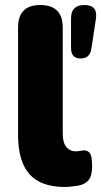

<svg xmlns="http://www.w3.org/2000/svg" viewBox="-20 -734 403 765"><path d="M239 11Q142 11 97 -40.5Q52 -92 52 -196V-624Q52 -714 140 -714Q230 -714 230 -624V-202Q230 -165 244.5 -148Q259 -131 282 -131Q289 -131 297 -132.5Q305 -134 313 -135Q331 -135 339 -122.5Q347 -110 347 -69Q347 -34 333 -16.5Q319 1 290 6Q282 7 267 9Q252 11 239 11ZM301 -501Q263 -501 263 -543V-661Q263 -714 316 -714Q371 -714 362 -658L344 -539Q338 -501 301 -501Z"/></svg>

Font: Chiron GoRound TC H
Style: Regular
Weight: 900
Designer: Ryoko NISHIZUKA 西塚涼子 (kana, bopomofo & ideographs); Paul D. Hunt (Latin, Greek & Cyrillic); Sandoll Communications 산돌커뮤니
Foundry: Adobe
Version: Version 1.000;hotconv 1.1.1;makeotfexe 2.6.0